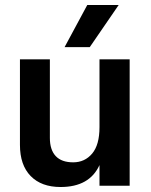

<svg xmlns="http://www.w3.org/2000/svg" viewBox="-20 -745 605 770"><path d="M340 -556H239L330 -725H456ZM500 0H379V-83Q339 5 223 5Q146 5 103 -39Q60 -83 60 -164V-507H180V-192Q180 -144 203.5 -119Q227 -94 273.5 -94Q320 -94 349.5 -129Q379 -164 379 -235V-507H500Z"/></svg>

Font: Hind Jalandhar SemiBold
Style: Regular
Weight: 600
Designer: Namrata Goyal
Foundry: Indian Type Foundry
Version: Version 0.702;PS 1.0;hotconv 1.0.81;makeotf.lib2.5.63406